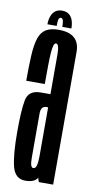

<svg xmlns="http://www.w3.org/2000/svg" viewBox="-81 -719 367 758"><g transform="rotate(10 102.5 -340.0)"><path d="M131.6 0 116.7 -47.9V-370.7Q116.7 -464.4 116.7 -507.7Q116.7 -550.9 104.1 -550.9L106 -605.8Q189.4 -605.8 189.3 -531.1Q189.2 -456.4 189.2 -332.1V0ZM77.7 3.8Q36.6 3.8 24.9 -43.1Q13.3 -90 13.3 -180.8Q13.3 -266.6 21.1 -308.2Q28.9 -349.8 78.2 -349.8Q99.8 -349.8 121.9 -349.8V-297.1Q116.9 -297.1 110.1 -297.1Q87.7 -297.1 87.7 -268Q87.7 -238.8 87.7 -181.5Q87.7 -126.9 87.7 -88.8Q87.7 -50.8 100.3 -50.8Q109.5 -50.8 113.1 -64Q116.7 -77.2 116.7 -100.2L138.2 -87Q138.2 -46.3 128.7 -21.3Q119.1 3.8 77.7 3.8ZM13.3 -385.4Q13.3 -446.2 15.7 -488.4Q18 -530.6 26.6 -556.5Q35.1 -582.4 54 -594.1Q72.8 -605.8 106 -605.8L106.6 -579.6L104.1 -550.9Q98 -550.9 94.8 -541.2Q91.6 -531.5 90 -511.4Q88.5 -491.3 88.1 -459.9Q87.7 -428.6 87.7 -385.4ZM105.6 -682.6Q122.4 -682.6 132.9 -674.4Q143.4 -666.2 148.3 -651.9Q153.1 -637.6 153.1 -619.5H116.6Q116.6 -632.8 115.3 -640.3Q113.9 -647.7 111.5 -650.8Q109.1 -653.9 105.5 -653.9Q101.3 -653.9 98.7 -650.7Q96.1 -647.5 95.1 -639.9Q94.1 -632.3 94.1 -619.5H57Q57 -637.6 62.2 -651.9Q67.3 -666.2 78 -674.4Q88.8 -682.6 105.6 -682.6Z"/></g></svg>

Font: Anybody UltraCondensed Thin
Style: Regular
Weight: 100
Width: 1
Designer: Tyler Finck
Foundry: Etcetera Type Company
Version: Version 1.110